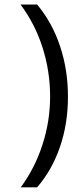

<svg xmlns="http://www.w3.org/2000/svg" viewBox="-20 -711 356 825"><path d="M139.6 -691.4Q204.1 -614.3 238 -512.7Q272 -411.1 272 -295.4Q272 -180.2 238 -80.6Q204.1 19 139.6 93.8H69.3Q130.4 10.7 162.6 -89.8Q195.3 -189.9 195.3 -296.4Q195.3 -404.3 163.1 -505.9Q130.9 -607.4 68.4 -691.4Z"/></svg>

Font: Khula Regular
Style: Regular
Weight: 400
Designer: Erin McLaughlin, Steve Matteson
Version: Version 1.000;PS 1.0;hotconv 1.0.72;makeotf.lib2.5.5900